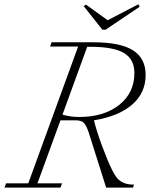

<svg xmlns="http://www.w3.org/2000/svg" viewBox="-40 -856 719 876"><path d="M427.2 -720.2 341.8 -828.1 352.1 -835 451.2 -763.7 591.3 -836.4 597.2 -825.2 441.4 -720.2ZM-19.5 0 -12.2 -19.5H88.9L316.4 -643.6H188.5L195.3 -663.1H385.3Q508.3 -663.1 566.4 -626.7Q624.5 -590.3 624.5 -513.7Q624.5 -432.6 563.5 -379.2Q502.4 -325.7 388.7 -307.1Q399.9 -259.8 425.8 -189.9Q451.7 -120.1 471.7 -80.1Q483.9 -55.7 495.6 -42.2Q507.3 -28.8 525.6 -21.2Q543.9 -13.7 571.3 -13.7L566.9 0H444.3Q396.5 -153.3 365.7 -248.5Q355 -281.7 343.3 -294.4Q331.5 -307.1 305.7 -307.1H235.8L130.9 -19.5H243.2L235.8 0ZM371.1 -642.6H357.9L245.1 -333Q281.2 -322.3 321.3 -322.3Q434.6 -322.3 503.9 -377.4Q573.2 -432.6 573.2 -522.5Q573.2 -585.9 525.4 -614.3Q477.5 -642.6 371.1 -642.6Z"/></svg>

Font: Elstob ExtraLight
Style: Italic
Weight: 200
Italic angle: -20°
Designer: Peter S. Baker
Version: Version 1.015